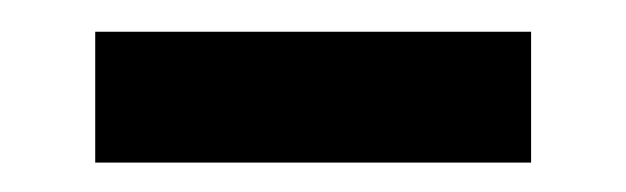

<svg xmlns="http://www.w3.org/2000/svg" viewBox="-20 -364 404 124"><path d="M41.5 -259V-343.5H323V-259Z"/></svg>

Font: Betinya Sans Medium
Style: Regular
Weight: 500
Designer: Jonathan Pinhorn
Version: Version 2.001;December 9, 2019;FontCreator 12.0.0.2547 64-bi